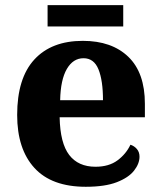

<svg xmlns="http://www.w3.org/2000/svg" viewBox="-20 -706 617 736"><path d="M308.8 10Q178 10 111.9 -62.3Q45.8 -134.6 45.8 -265.2Q45.8 -406.2 111.6 -477.8Q177.4 -549.4 297.6 -549.4Q408.4 -549.4 471.9 -488.3Q535.4 -427.2 535.4 -308.2V-256.4H208.6Q210.6 -157.2 245.3 -112Q280 -66.8 346 -66.8Q397.4 -66.8 430.3 -91.2Q463.2 -115.6 480 -151.2Q494.6 -146.6 504.7 -134.8Q514.8 -123 514.8 -105.4Q514.8 -78.6 493.8 -51.8Q472.8 -25 427.5 -7.5Q382.2 10 308.8 10ZM374.8 -321.8Q374.8 -397.4 357.5 -440.1Q340.2 -482.8 300.2 -482.8Q260.2 -482.8 236.2 -441.6Q212.2 -400.4 210.6 -321.8ZM162.4 -604.6V-686.4H452.4V-604.6Z"/></svg>

Font: Noto Serif Hentaigana ExtraLight
Style: Regular
Weight: 200
Designer: Kazuhiro Yamada
Foundry: nipponia
Version: Version 1.000